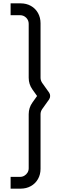

<svg xmlns="http://www.w3.org/2000/svg" viewBox="-20 -908 459 1146"><path d="M103 218Q137.2 218 164.2 202.8Q191.3 187.7 206.7 160.6Q222 133.5 222 99.7V-226.3Q222 -241.8 231 -255.7L273.3 -315Q279.3 -324.2 279.3 -335.2Q279.3 -346.2 273.3 -355L231 -414.3Q222 -428.8 222 -443.7V-769Q222 -803.2 206.8 -830.3Q191.7 -857.5 164.4 -872.8Q137.2 -888 103 -888H43.3V-817.3H99.7Q121 -817.3 136.2 -802.3Q151.3 -787.3 151.3 -765.7V-443.7Q151.3 -405 173.7 -373.7L201.3 -335L173.7 -296.3Q151.3 -265 151.3 -226.3V96.3Q151.3 110.5 144.3 122.1Q137.3 133.7 125.5 140.7Q113.7 147.7 99.7 147.7H43.3V218Z"/></svg>

Font: Vela Sans GX ExtLt
Style: Regular
Weight: 200
Designer: Principal design: Mikhail Sharanda - project Manrope.
Design modification: Ravid Balaliev
Foundry: Mikhail Sharanda
Version: Version 1.001